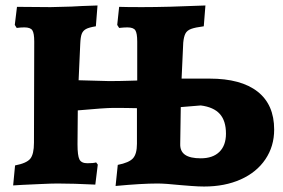

<svg xmlns="http://www.w3.org/2000/svg" viewBox="-20 -670 1035 701"><path d="M981 -197Q981 -136 949 -88.5Q917 -41 859 -15Q801 11 725 11Q705 11 679 9Q653 7 641 6Q583 0 555 0Q497 0 402 9L410 -68Q451 -76 465.5 -92Q480 -108 480 -145V-275Q444 -276 393 -276Q364 -276 264 -267L263 -143Q263 -102 270 -88Q277 -74 299 -74Q321 -74 331 -77L337 -69L328 4Q248 0 190 0Q169 0 126.5 2Q84 4 61 5L28 7L35 -66Q77 -74 90.5 -90.5Q104 -107 104 -149L105 -518Q105 -549 98 -559.5Q91 -570 69 -570Q55 -570 41 -568L34 -579L42 -645L165 -644L241 -646Q256 -647 279 -648Q302 -649 336 -650L330 -574Q305 -570 294 -564Q283 -558 278.5 -546.5Q274 -535 273 -510L267 -377L377 -374Q418 -374 445 -375L481 -376V-518Q481 -549 474 -559.5Q467 -570 445 -570Q433 -570 415 -568L408 -579L415 -645Q441 -644 498 -644Q590 -644 730 -650L724 -574Q693 -570 678 -564.5Q663 -559 657 -547.5Q651 -536 649 -514L643 -383H745Q860 -383 920.5 -335.5Q981 -288 981 -197ZM805 -182Q805 -229 782.5 -254Q760 -279 713 -285L640 -279L638 -145Q637 -118 655.5 -105Q674 -92 713 -92Q757 -92 781 -115.5Q805 -139 805 -182Z"/></svg>

Font: Alegreya ExtraBold
Style: Regular
Weight: 800
Designer: Juan Pablo del Peral
Foundry: Huerta Tipografica
Version: Version 2.007; ttfautohint (v1.6)